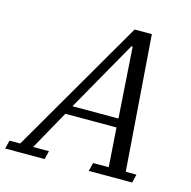

<svg xmlns="http://www.w3.org/2000/svg" viewBox="-158 -800 899 903"><g transform="rotate(15 291.5 -349.0)"><path d="M-45 -41H7L388 -698H472L521 -41H573L563 0H352L362 -41H438L425 -231H176L70 -41H147L137 0H-55ZM199 -274H423L400 -618H394Z"/></g></svg>

Font: IBM Plex Serif
Style: Italic
Weight: 400
Italic angle: -14°
Designer: Mike Abbink, Paul van der Laan, Pieter van Rosmalen
Foundry: Bold Monday
Version: Version 3.001